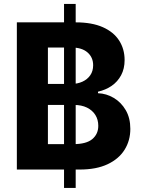

<svg xmlns="http://www.w3.org/2000/svg" viewBox="-20 -838 701 949"><path d="M296.5 90.8V-818.4H354.1V90.8ZM63.3 0V-727.5H354.5Q434.6 -727.5 488.3 -703.6Q542 -679.7 568.9 -637.6Q595.9 -595.6 595.9 -541.2Q595.9 -498.4 578.7 -466.3Q561.5 -434.2 531.9 -413.7Q502.2 -393.3 464.3 -384.8V-377.3Q505.9 -375.7 542.3 -354.1Q578.8 -332.4 601.5 -293.6Q624.2 -254.8 624.2 -201Q624.2 -143.4 595.8 -97.9Q567.4 -52.4 511.7 -26.2Q456.1 0 374 0ZM216.8 -125.6H342.4Q406.5 -125.6 436.2 -150.5Q465.8 -175.4 465.8 -216.2Q465.8 -246.6 451.3 -269.8Q436.7 -293 409.8 -306.2Q382.9 -319.3 346.1 -319.3H216.8ZM216.8 -423H331.1Q362.4 -423 387.2 -434.2Q411.9 -445.4 426.2 -466.1Q440.4 -486.7 440.4 -515.4Q440.4 -554.5 412.6 -578.8Q384.9 -603.1 334 -603.1H216.8Z"/></svg>

Font: Inter V
Style: 
Weight: 400
Designer: Rasmus Andersson
Foundry: rsms
Version: Version 4.000;git-a3f224843